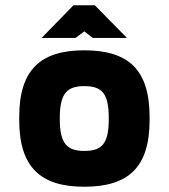

<svg xmlns="http://www.w3.org/2000/svg" viewBox="-20 -700 640 729"><path d="M53 -256V-244C53 -65 134 9 300 9C468 9 548 -65 548 -244V-256C548 -435 468 -509 300 -509C134 -509 53 -435 53 -256ZM138 -556H267L300 -581L332 -556H462L340 -680H259ZM207 -248V-252C207 -346 235 -373 300 -373C367 -373 393 -346 393 -252V-248C393 -154 367 -127 300 -127C235 -127 207 -154 207 -248Z"/></svg>

Font: LT Wave Mono Black
Style: Regular
Weight: 900
Designer: Daniel Lyons
Version: Version 2.5 (Glyphs App)